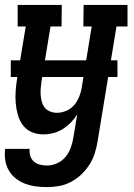

<svg xmlns="http://www.w3.org/2000/svg" viewBox="-25 -540 545 783"><path d="M168 223Q144 223 121 220Q98 217 77 209Q56 201 39 187.5Q22 174 11 155Q0 136 -3.5 113.5Q-7 91 -4 67H96Q94 82 98.5 96Q103 110 113.5 119Q124 128 138 131.5Q152 135 167 135Q187 135 207.5 126Q228 117 242 100Q256 83 263.5 62.5Q271 42 274 22L290 -74Q279 -56 264 -40.5Q249 -25 230.5 -13.5Q212 -2 192 3Q172 8 152 8Q126 8 104 -1.5Q82 -11 68 -30Q54 -49 47.5 -72.5Q41 -96 39 -120.5Q37 -145 39 -170.5Q41 -196 45 -221L80 -432H47V-520H227L226 -432H181L144 -207Q142 -193 141 -178.5Q140 -164 141 -150.5Q142 -137 146 -123.5Q150 -110 158.5 -100Q167 -90 180 -85Q193 -80 207 -80Q226 -80 245 -88Q264 -96 277 -111Q290 -126 297.5 -144.5Q305 -163 308 -181L349 -432H315L316 -520H495V-432H450L373 36Q369 61 361.5 85Q354 109 340 131Q326 153 306.5 171.5Q287 190 264 202Q241 214 216.5 218.5Q192 223 168 223ZM454 -226H19V-294H454Z"/></svg>

Font: Iosevka Curly Slab Semibold
Style: Italic
Weight: 600
Italic angle: -9°
Monospace: yes
Designer: Belleve Invis
Foundry: Belleve Invis
Version: Version 22.1.2; ttfautohint (v1.8.4)